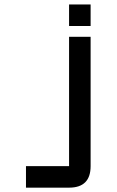

<svg xmlns="http://www.w3.org/2000/svg" viewBox="-20 -655 528 870"><path d="M293 -488.3H390.6V97.7Q390.6 195.3 293 195.3H97.7V97.7H293ZM293 -537.1V-634.8H390.6V-537.1Z"/></svg>

Font: BabelStone Zanabazar
Style: Regular
Weight: 400
Designer: Andrew West
Foundry: Andrew West
Version: Version 10.002;August 6, 2021